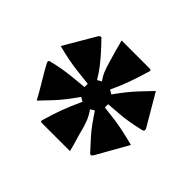

<svg xmlns="http://www.w3.org/2000/svg" viewBox="-116 -925 833 833"><g transform="rotate(45 300.0 -509.0)"><path d="M382 -758Q392 -758 389 -748Q373 -695 359 -655.5Q345 -616 324 -572L343 -561Q363 -589 380.5 -611Q398 -633 419 -655.5Q440 -678 469 -708Q490 -671 511.5 -635.5Q533 -600 554 -563Q560 -549 547 -546Q512 -538 483.5 -533Q455 -528 427 -526Q399 -524 363 -521V-501Q400 -497 429 -493Q458 -489 488.5 -482.5Q519 -476 558 -466Q537 -429 516.5 -392.5Q496 -356 475 -319Q466 -306 457 -317Q429 -347 410.5 -368Q392 -389 376.5 -410.5Q361 -432 342 -461L323 -450Q339 -428 348.5 -403.5Q358 -379 365 -349Q369 -333 372.5 -322Q376 -311 380 -297.5Q384 -284 390 -260H217Q207 -260 210 -270Q224 -319 238.5 -358.5Q253 -398 277 -450L258 -461Q238 -432 220 -409Q202 -386 181.5 -364Q161 -342 133 -313Q113 -350 91 -386Q69 -422 49 -459Q43 -471 53 -474Q89 -483 117 -487.5Q145 -492 173.5 -495Q202 -498 238 -501V-521Q202 -525 171 -528.5Q140 -532 109 -538Q78 -544 39 -554Q60 -591 81.5 -626.5Q103 -662 124 -699Q134 -711 140 -703Q168 -674 186.5 -653Q205 -632 221 -611.5Q237 -591 255 -561L274 -572Q260 -592 253 -609Q246 -626 238 -654Q231 -678 224.5 -700.5Q218 -723 209 -758Z"/></g></svg>

Font: Recursive Sn Lnr St XBk
Style: Regular
Weight: 1000
Version: Version 1.079;hotconv 1.0.112;makeotfexe 2.5.65598; ttfautoh